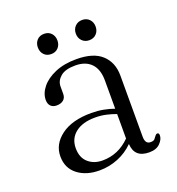

<svg xmlns="http://www.w3.org/2000/svg" viewBox="-119 -722 763 829"><g transform="rotate(-20 263.0 -308.0)"><path d="M59.5 -103.5Q59.5 -159.5 109.8 -197Q160 -234.5 248.5 -234.5Q278 -234.5 304.2 -229.5Q330.5 -224.5 352.5 -216.5V-346Q352.5 -397.5 326.8 -424.2Q301 -451 254 -451Q207.5 -451 185.5 -432Q163.5 -413 163.5 -387.5V-353.5Q163.5 -335.5 151.8 -325.8Q140 -316 120.5 -316Q103 -316 93.2 -326.2Q83.5 -336.5 83.5 -354Q83.5 -384 105.8 -411.8Q128 -439.5 169.2 -457.2Q210.5 -475 267.5 -475Q346 -475 384.2 -439.2Q422.5 -403.5 422.5 -343.5V-62.5Q422.5 -28.5 447 -28.5Q461 -28.5 466.2 -34.5Q471.5 -40.5 475.5 -46.5Q481 -54 486.5 -54Q494.5 -54 494.5 -42.5Q494.5 -24.5 477.2 -6.8Q460 11 427 11Q359.5 11 356 -53Q325 -22 284 -5.5Q243 11 199 11Q137.5 11 98.5 -19.5Q59.5 -50 59.5 -103.5ZM134 -114Q134 -71 160 -48Q186 -25 225.5 -25Q298.5 -25 352.5 -79.5V-192Q331 -200 307.8 -205.2Q284.5 -210.5 257.5 -210.5Q199.5 -210.5 166.8 -184.5Q134 -158.5 134 -114ZM174 -532.5Q153.5 -532.5 141.2 -545.8Q129 -559 129 -579Q129 -599 141.2 -612.2Q153.5 -625.5 174 -625.5Q194.5 -625.5 206.8 -612.2Q219 -599 219 -579Q219 -559 206.8 -545.8Q194.5 -532.5 174 -532.5ZM349 -532.5Q329 -532.5 316.2 -545.8Q303.5 -559 303.5 -579Q303.5 -599 316.2 -612.2Q329 -625.5 349 -625.5Q369.5 -625.5 382 -612.2Q394.5 -599 394.5 -579Q394.5 -559 382 -545.8Q369.5 -532.5 349 -532.5Z"/></g></svg>

Font: Fraunces 9pt Light
Style: Regular
Weight: 300
Version: Version 1.000;[0bf87f6ff]